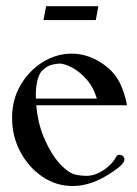

<svg xmlns="http://www.w3.org/2000/svg" viewBox="-20 -603 454 636"><path d="M221.2 13.2Q165.5 13.2 119.9 -18.1Q74.2 -49.3 47.1 -100.6Q20 -151.9 20 -212.4Q20 -273.4 48.3 -321.5Q76.7 -369.6 121.8 -397.5Q167 -425.3 217.8 -425.3Q276.9 -425.3 330.6 -384.3Q361.8 -359.9 377.4 -327.4Q393.1 -294.9 400.9 -254.4H100.1Q104.5 -200.2 123.5 -151.9Q148.4 -92.8 178.2 -60.5Q208 -28.3 232.9 -23.9Q250 -20.5 266.1 -20.5Q287.1 -20.5 306.9 -30.3Q326.7 -40 341.8 -54.2Q356.9 -68.4 363.8 -82Q367.2 -88.9 374 -90.3Q382.8 -90.3 387.5 -85.7Q392.1 -81.1 392.1 -74.2Q392.1 -56.2 331.1 -20Q274.4 13.2 221.2 13.2ZM300.8 -276.4Q289.6 -314.5 266.4 -340.3Q243.2 -366.2 219.2 -378.9Q195.3 -391.6 177.2 -392.6Q155.8 -390.6 143.3 -385.7Q130.9 -380.9 115.7 -364.7Q98.6 -338.9 98.6 -285.6L99.1 -276.4ZM297.4 -536.6H124L132.8 -582.5H305.7Z"/></svg>

Font: Quaaykop
Style: Regular
Weight: 400
Designer: Tup Wanders
Foundry: Free font, DO NOT SELL
Version: Version 1.00;July 31, 2023;FontCreator 11.5.0.2430 64-bit